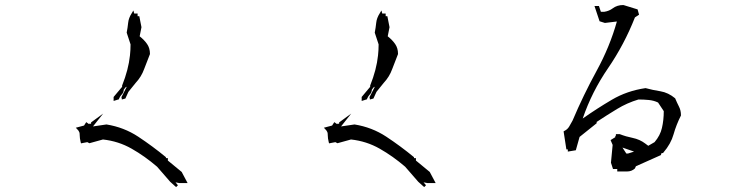

<svg xmlns="http://www.w3.org/2000/svg" viewBox="-20 -761 3040 774"><path d="M305.2 -188Q301.3 -203.6 301.3 -215.8Q301.3 -224.1 299.8 -228Q296.9 -234.9 292 -239.3L285.6 -246.1L318.8 -254.9L327.6 -268.6L339.4 -260.3V-262.2H347.2V-264.6V-267.6L396 -303.2L355 -251.5H352.5H356L409.2 -259.3Q479.5 -248 536.9 -210.2Q594.2 -172.4 648.9 -127.4V-123.5H656.7V-113.8L712.4 -67.9L736.3 -22.9H727.5H703.6L687.5 -25.9L697.3 -14.2L689.9 -6.8L666 -28.3L613.3 -88.9Q564 -131.3 510.7 -161.6Q457.5 -191.9 395 -198.7L340.3 -183.6L332 -188L306.6 -183.1ZM438 -354V-368.2V-370.1L471.2 -409.7H472.2V-416Q498 -480.5 503.9 -537.6Q506.3 -559.1 506.3 -582L490.7 -629.4Q494.6 -649.4 496.6 -668.9Q498.5 -688.5 511.2 -708L517.6 -718.8L521 -706.5H534.7V-695.8H537.1H541.5L550.3 -651.4L543 -614.7Q561.5 -600.1 573 -583.5Q584.5 -566.9 584.5 -543.9V-543Q572.3 -512.7 561 -482.4Q549.8 -451.2 526.4 -426.3L497.6 -390.6L485.4 -363.8L471.2 -359.9L470.2 -368.2L468.8 -367.7L469.7 -369.6V-370.6H470.2L491.2 -411.6L485.4 -408.2L479 -399.4Q478.5 -387.7 470.2 -379.4Q463.9 -373 460 -363.3L459.5 -360.8Z M1305.2 -188Q1301.3 -203.6 1301.3 -215.8Q1301.3 -224.1 1299.8 -228Q1296.9 -234.9 1292 -239.3L1285.6 -246.1L1318.8 -254.9L1327.6 -268.6L1339.4 -260.3V-262.2H1347.2V-264.6V-267.6L1396 -303.2L1355 -251.5H1352.5H1356L1409.2 -259.3Q1479.5 -248 1536.9 -210.2Q1594.2 -172.4 1648.9 -127.4V-123.5H1656.7V-113.8L1712.4 -67.9L1736.3 -22.9H1727.5H1703.6L1687.5 -25.9L1697.3 -14.2L1689.9 -6.8L1666 -28.3L1613.3 -88.9Q1564 -131.3 1510.7 -161.6Q1457.5 -191.9 1395 -198.7L1340.3 -183.6L1332 -188L1306.6 -183.1ZM1438 -354V-368.2V-370.1L1471.2 -409.7H1472.2V-416Q1498 -480.5 1503.9 -537.6Q1506.3 -559.1 1506.3 -582L1490.7 -629.4Q1494.6 -649.4 1496.6 -668.9Q1498.5 -688.5 1511.2 -708L1517.6 -718.8L1521 -706.5H1534.7V-695.8H1537.1H1541.5L1550.3 -651.4L1543 -614.7Q1561.5 -600.1 1573 -583.5Q1584.5 -566.9 1584.5 -543.9V-543Q1572.3 -512.7 1561 -482.4Q1549.8 -451.2 1526.4 -426.3L1497.6 -390.6L1485.4 -363.8L1471.2 -359.9L1470.2 -368.2L1468.8 -367.7L1469.7 -369.6V-370.6H1470.2L1491.2 -411.6L1485.4 -408.2L1479 -399.4Q1478.5 -387.7 1470.2 -379.4Q1463.9 -373 1460 -363.3L1459.5 -360.8Z M2508.3 -69.8H2468.3V-79.6H2451.2L2442.9 -105L2449.7 -176.8L2441.4 -196.3L2460.4 -208V-214.8L2462.9 -212.4V-220.2H2478.5Q2503.4 -210.4 2530.3 -205.1Q2559.1 -199.2 2581.5 -182.1L2593.3 -173.3L2618.7 -188Q2641.6 -214.8 2648.4 -245.1Q2655.8 -276.4 2655.8 -313L2632.8 -347.7Q2615.7 -356 2595.5 -357.9Q2575.2 -359.9 2553.7 -359.9Q2507.8 -346.2 2467.3 -321.5Q2426.8 -296.9 2385.3 -269.5V-266.6V-264.2L2316.4 -209L2301.3 -155.3L2269 -149.9V-158.7H2263.2L2252 -231.4L2255.4 -233.4Q2267.6 -239.3 2274.4 -250.7Q2281.2 -262.2 2288.1 -274.9Q2332 -378.4 2385.3 -475.8Q2438.5 -573.2 2466.8 -674.3H2466.3L2418.5 -668.5L2397 -675.3L2376.5 -736.8H2383.8H2394.5L2402.3 -713.4H2415.5Q2435.5 -716.3 2450.2 -727.5Q2467.8 -740.7 2492.2 -740.7H2493.2L2550.3 -723.1L2556.2 -701.7L2539.6 -690.9Q2496.6 -581.5 2431.2 -486.1Q2365.7 -390.6 2329.1 -283.2Q2385.3 -322.8 2446.5 -358.9Q2507.8 -395 2582.5 -405.8Q2611.3 -397.9 2642.1 -393.1Q2674.3 -387.7 2701.7 -364.7Q2709 -347.2 2717 -331.5Q2725.1 -315.9 2725.1 -296.9V-295.4Q2706.1 -257.8 2695.3 -219.5Q2684.6 -181.2 2654.3 -146L2652.8 -144H2647L2644 -135.7L2543.5 -90.8L2539.6 -82Q2526.4 -69.8 2508.3 -69.8ZM2511.7 -142.1 2536.1 -149.9 2489.7 -166V-165.5L2504.9 -142.1Z"/></svg>

Font: Bakudai
Style: Medium
Weight: 500
Version: Version 1.48